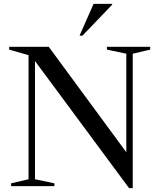

<svg xmlns="http://www.w3.org/2000/svg" viewBox="-20 -955 819 985"><path d="M126.5 -35.5V-672L27 -700.5V-715H230L628 -174V-679.5L528.5 -700.5V-715H750.5V-700.5L661 -679.5V10H642L159.5 -642V-35.5L259 -14.5V0H37V-14.5ZM388 -772 460 -935H555.5V-931L403 -772Z"/></svg>

Font: Newsreader 72pt
Style: Regular
Weight: 400
Designer: Hugues Gentile
Foundry: Production Type
Version: Version 1.003; ttfautohint (v1.8.3)